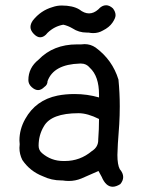

<svg xmlns="http://www.w3.org/2000/svg" viewBox="-20 -682 540 731"><path d="M133 -540Q121 -540 108.5 -553Q96 -566 96 -579Q96 -591 105 -604Q135 -642 180 -655Q197 -661 215 -661Q257 -661 282 -646Q301 -631 319 -631Q337 -631 354 -646Q368 -662 384 -662Q397 -662 410 -650Q420 -637 420 -624Q420 -613 408 -595.5Q396 -578 372 -566Q355 -556 335 -556Q326 -556 317 -558H310Q280 -558 256 -574Q239 -584 221 -588Q187 -582 161 -557Q148 -540 133 -540ZM409 29Q383 29 367 -9L355 -31Q313 -12 290 -2.5Q267 7 242 7Q230 7 218 5H214Q176 5 143 -11Q94 -30 65 -73Q54 -95 54 -119L55 -133L54 -147Q54 -190 76 -229Q116 -301 199 -318Q229 -324 264 -324Q312 -324 357 -311V-322Q357 -392 322 -424Q309 -440 289 -440H284Q184 -437 161 -373Q161 -359 149 -351Q137 -339 125 -339Q113 -339 100.5 -350.5Q88 -362 88 -377Q88 -424 127 -455Q183 -513 273 -513H289L302 -514Q325 -514 344 -501Q408 -454 431 -379Q436 -328 436 -277Q436 -243 434 -209Q427 -119 427 -92Q427 -55 436 -38Q449 -23 449 -8Q449 6 438 19Q422 29 409 29ZM227 -69Q285 -69 330 -107Q354 -122 354 -149V-151Q357 -190 357 -229Q313 -251 279 -251Q175 -251 147 -201Q127 -168 127 -127Q127 -110 140 -99Q175 -69 221 -69Z"/></svg>

Font: Xiaolai Mono SC
Style: Regular
Weight: 400
Monospace: yes
Designer: LXGW / Nozomi Seto
Version: Version 3.113;September 30, 2024